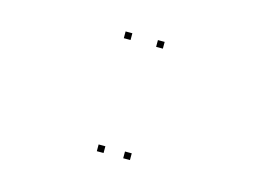

<svg xmlns="http://www.w3.org/2000/svg" viewBox="-60 -839 739 550"><g transform="rotate(15 310.0 -563.5)"><path d="M368 -720V-740H348V-720ZM272.2 -720V-740H252.2V-720ZM281.3 -387.3V-407.3H261.3V-387.3ZM359.5 -387.3V-407.3H339.5V-387.3Z"/></g></svg>

Font: Monaspace Radon Dots Var
Style: Regular
Weight: 400
Designer: Riley Cran and the Lettermatic Team
Version: Version 1.100 (Monaspace Radon Dots)